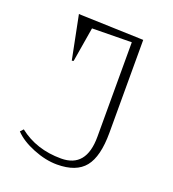

<svg xmlns="http://www.w3.org/2000/svg" viewBox="-119 -701 730 812"><g transform="rotate(20 246.5 -295.0)"><path d="M33.2 -58.1Q64 -25.4 120.4 -2.7Q176.8 20 228 20Q314.5 20 352.8 -27.6Q391.1 -75.2 391.1 -182.1V-600.1L98.1 -609.9L137.2 -414.1L145 -416L170.9 -571.8L349.1 -574.2V-148.9Q349.1 -9.8 235.8 -9.8Q124.5 -9.8 45.9 -71.8Z"/></g></svg>

Font: Halibut Thin
Style: Regular
Weight: 250
Designer: Matteo Maggi
Foundry: Collletttivo
Version: Version 3.080 | FøM Fix